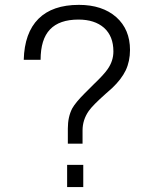

<svg xmlns="http://www.w3.org/2000/svg" viewBox="-20 -757 623 778"><path d="M252 1H317.4V-88.9H252ZM254.9 -174.8H314.5V-228.5Q314.5 -271.5 339.8 -307.6Q356.4 -331.1 408.2 -377L434.6 -400.4Q471.7 -435.5 489.3 -471.7Q506.8 -508.8 506.8 -554.7Q506.8 -637.7 451.2 -687.5Q394.5 -737.3 299.8 -737.3Q192.4 -737.3 135.7 -680.7Q79.1 -624 76.2 -514.6H144.5Q144.5 -597.7 182.6 -637.7Q220.7 -677.7 297.9 -677.7Q363.3 -677.7 401.4 -644.5Q439.5 -610.4 439.5 -548.8Q439.5 -509.8 416 -476.6Q401.4 -455.1 359.4 -415L324.2 -379.9Q286.1 -341.8 272.5 -317.4Q254.9 -283.2 254.9 -236.3Z"/></svg>

Font: Dotum
Style: Regular
Weight: 400
Version: Version 2.21